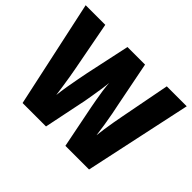

<svg xmlns="http://www.w3.org/2000/svg" viewBox="-147 -959 1205 1205"><g transform="rotate(45 455.0 -357.0)"><path d="M904 -714 751 0H541L484 -286Q480 -308 474 -340.5Q468 -373 463 -408Q458 -443 456 -473Q454 -447 448.5 -411.5Q443 -376 437.5 -342Q432 -308 428 -287L369 0H161L7 -714H181L244 -382Q248 -361 254 -325.5Q260 -290 265.5 -252Q271 -214 275 -185Q279 -223 286.5 -268Q294 -313 302 -353.5Q310 -394 315 -420L378 -714H534L592 -420Q598 -393 606 -351Q614 -309 621 -264.5Q628 -220 632 -185Q635 -211 640 -247Q645 -283 651.5 -318.5Q658 -354 663 -381L727 -714Z"/></g></svg>

Font: Noto Sans Oriya Cond Blk
Style: Regular
Weight: 900
Width: 3
Designer: Amélie Bonet and Sol Matas
Foundry: Google LLC
Version: Version 2.006; ttfautohint (v1.8.4.7-5d5b)